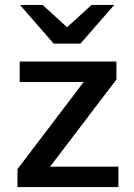

<svg xmlns="http://www.w3.org/2000/svg" viewBox="-20 -760 545 780"><path d="M51 0V-73L352 -469L382 -427H60V-510H453V-437L153 -43L124 -83H461V0ZM198 -583 61 -740H153L300 -606H205L352 -740H444L307 -583Z"/></svg>

Font: Instrument Sans Medium
Style: Regular
Weight: 500
Designer: Rodrigo Fuenzalida
Foundry: fragTYPE
Version: Version 1.000;gftools[0.9.28]